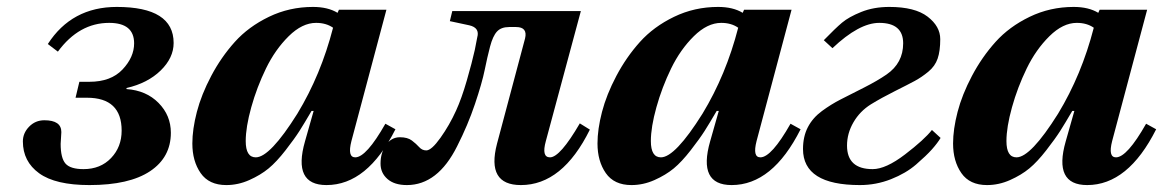

<svg xmlns="http://www.w3.org/2000/svg" viewBox="-20 -522 3356 554"><path d="M46 -114Q46 -138 64 -156.5Q82 -175 108 -175Q157 -175 157 -141Q157 -135 156 -123.5Q155 -112 155 -107Q155 -66 169 -50Q183 -34 221 -34Q270 -34 300.5 -66Q331 -98 331 -145Q331 -240 231 -240H198L209 -286H238Q300 -286 333.5 -321.5Q367 -357 367 -397Q367 -456 295 -456Q208 -456 147 -373L118 -395Q187 -502 317 -502Q481 -502 481 -398Q481 -355 443.5 -318.5Q406 -282 345 -268V-265Q402 -261 437.5 -225Q473 -189 473 -139Q473 -68 413 -28Q353 12 238 12Q140 12 93 -22Q46 -56 46 -114Z M535 -108Q535 -149 548 -199Q561 -249 589.5 -303Q618 -357 657.5 -401Q697 -445 756 -473.5Q815 -502 883 -502Q926 -502 954 -485L958 -494H1095L994 -115Q982 -68 1005 -68Q1037 -68 1092 -165L1121 -149Q1040 12 922 12Q824 12 860 -114L885 -202H879Q858 -166 844 -144Q830 -122 804 -88.5Q778 -55 755 -36Q732 -17 699.5 -2.5Q667 12 633 12Q583 12 559 -22.5Q535 -57 535 -108ZM689 -115Q689 -68 718 -68Q759 -68 838 -194Q906 -306 941 -442Q921 -456 892 -456Q852 -456 813 -417.5Q774 -379 747.5 -324.5Q721 -270 705 -212.5Q689 -155 689 -115Z M1078 -50Q1078 -81 1093.5 -103.5Q1109 -126 1134 -126Q1156 -126 1168.5 -116.5Q1181 -107 1189.5 -97.5Q1198 -88 1210 -88Q1225 -88 1251 -124.5Q1277 -161 1296 -203Q1312 -238 1327 -290Q1342 -342 1350 -378L1357 -414Q1365 -442 1334 -449L1278 -461L1285 -490H1656L1555 -115Q1542 -68 1567 -68Q1596 -68 1653 -166L1682 -148Q1603 12 1483 12Q1383 12 1414 -107L1495 -411Q1503 -444 1469 -444H1449Q1426 -444 1414 -431Q1402 -418 1394 -387.5Q1386 -357 1378.5 -320Q1371 -283 1350.5 -222Q1330 -161 1299 -100Q1243 12 1154 12Q1118 12 1098 -5.5Q1078 -23 1078 -50Z M1704 -108Q1704 -149 1717 -199Q1730 -249 1758.5 -303Q1787 -357 1826.5 -401Q1866 -445 1925 -473.5Q1984 -502 2052 -502Q2095 -502 2123 -485L2127 -494H2264L2163 -115Q2151 -68 2174 -68Q2206 -68 2261 -165L2290 -149Q2209 12 2091 12Q1993 12 2029 -114L2054 -202H2048Q2027 -166 2013 -144Q1999 -122 1973 -88.5Q1947 -55 1924 -36Q1901 -17 1868.5 -2.5Q1836 12 1802 12Q1752 12 1728 -22.5Q1704 -57 1704 -108ZM1858 -115Q1858 -68 1887 -68Q1928 -68 2007 -194Q2075 -306 2110 -442Q2090 -456 2061 -456Q2021 -456 1982 -417.5Q1943 -379 1916.5 -324.5Q1890 -270 1874 -212.5Q1858 -155 1858 -115Z M2297 -92Q2297 -128 2311 -155Q2325 -182 2351.5 -201.5Q2378 -221 2405.5 -235Q2433 -249 2472.5 -269Q2512 -289 2538 -307Q2586 -340 2586 -397Q2586 -456 2517 -456Q2459 -456 2382 -383L2357 -406Q2390 -440 2409.5 -456.5Q2429 -473 2465 -487.5Q2501 -502 2546 -502Q2620 -502 2656.5 -474Q2693 -446 2693 -409Q2693 -375 2685.5 -353Q2678 -331 2658.5 -315Q2639 -299 2619.5 -288.5Q2600 -278 2562 -259Q2524 -240 2493 -221Q2461 -201 2442.5 -169Q2424 -137 2424 -102Q2424 -34 2498 -34Q2536 -34 2591.5 -76.5Q2647 -119 2669 -147L2694 -124Q2685 -109 2669 -91Q2653 -73 2623.5 -47.5Q2594 -22 2551 -5Q2508 12 2461 12Q2297 12 2297 -92Z M2730 -108Q2730 -149 2743 -199Q2756 -249 2784.5 -303Q2813 -357 2852.5 -401Q2892 -445 2951 -473.5Q3010 -502 3078 -502Q3121 -502 3149 -485L3153 -494H3290L3189 -115Q3177 -68 3200 -68Q3232 -68 3287 -165L3316 -149Q3235 12 3117 12Q3019 12 3055 -114L3080 -202H3074Q3053 -166 3039 -144Q3025 -122 2999 -88.5Q2973 -55 2950 -36Q2927 -17 2894.5 -2.5Q2862 12 2828 12Q2778 12 2754 -22.5Q2730 -57 2730 -108ZM2884 -115Q2884 -68 2913 -68Q2954 -68 3033 -194Q3101 -306 3136 -442Q3116 -456 3087 -456Q3047 -456 3008 -417.5Q2969 -379 2942.5 -324.5Q2916 -270 2900 -212.5Q2884 -155 2884 -115Z"/></svg>

Font: Heuristica
Style: Bold Italic
Weight: 700
Italic angle: -13°
Version: Version 1.0.2